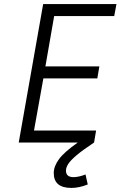

<svg xmlns="http://www.w3.org/2000/svg" viewBox="-20 -700 592 943"><path d="M411 206Q368 223 331 223Q244 223 244 150Q244 117 269.5 82Q295 47 362 0H72L192 -680H552L541 -621H246L203 -374H468L458 -315H193L147 -59H452L442 0Q385 38 355.5 63Q326 88 315 105.5Q304 123 304 138Q304 170 341 170Q366 170 400 157Z"/></svg>

Font: Inria Sans Light
Style: Italic
Weight: 300
Italic angle: -10°
Designer: Black Foundry Team
Foundry: Black Foundry
Version: Version 1.2; ttfautohint (v1.8.3)